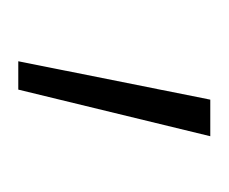

<svg xmlns="http://www.w3.org/2000/svg" viewBox="-40 -87 250 210"><g transform="rotate(90 85.0 18.0)"><path d="M47 123 89 -87H129L78 123Z"/></g></svg>

Font: TypoPRO Titillium Maps
Style: 1 wt
Weight: 100
Designer: Campivisivi
Foundry: Accademia di Belle Arti di Urbino and students of MA course of Visual design
Version: Version 001.001